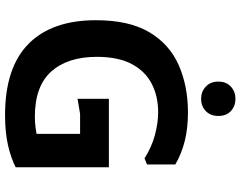

<svg xmlns="http://www.w3.org/2000/svg" viewBox="-116 -824 952 760"><g transform="rotate(90 360.0 -444.0)"><path d="M436 12Q248 12 154 -80.5Q60 -173 60 -348Q60 -479 107.5 -559Q155 -639 238 -675.5Q321 -712 425 -712Q487 -712 537.5 -699.5Q588 -687 631 -662V-550L607 -540Q561 -569 513.5 -581.5Q466 -594 424 -594Q361 -594 311.5 -568.5Q262 -543 233.5 -489.5Q205 -436 205 -351Q205 -236 263 -171Q321 -106 442 -106Q483 -106 524 -116Q565 -126 614 -149H642V-30Q605 -11 554 0.5Q503 12 436 12ZM510 -30V-344H642V-30ZM371 -275V-399H642V-285H431ZM371 -764Q343 -764 323 -782.5Q303 -801 303 -832Q303 -864 323 -882Q343 -900 371 -900Q400 -900 419.5 -882Q439 -864 439 -832Q439 -801 419.5 -782.5Q400 -764 371 -764Z"/></g></svg>

Font: AR One Sans
Style: Bold
Weight: 700
Designer: Niteesh Yadav
Foundry: Niteesh Yadav
Version: Version 1.001;gftools[0.9.33]